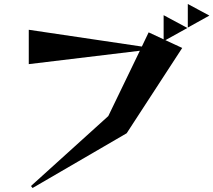

<svg xmlns="http://www.w3.org/2000/svg" viewBox="-20 -869 1068 961"><path d="M920 -731V-849L1028 -791ZM143 72 135 62 522 -288 680 -615 124 -548V-720L690 -636L724 -707L799 -672V-793L918 -729L808 -668L892 -629L614 -202Z"/></svg>

Font: Reggae One
Style: Regular
Weight: 400
Designer: Fontworks Inc.
Foundry: Fontworks Inc.
Version: Version 1.100